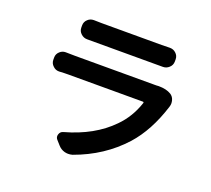

<svg xmlns="http://www.w3.org/2000/svg" viewBox="-134 -935 1267 1153"><g transform="rotate(20 500.0 -359.0)"><path d="M763.7 -522.5Q772.5 -523.4 780.3 -523.4Q829.1 -523.4 859.4 -504.9Q877.9 -493.2 883.8 -471.7Q886.7 -460.9 886.7 -451.2Q886.7 -440.4 882.8 -428.7Q830.1 -261.7 737.3 -158.2Q616.2 -24.4 434.6 41Q420.9 44.9 407.2 44.9Q396.5 44.9 384.8 42Q359.4 35.2 341.8 14.6L318.4 -11.7Q309.6 -21.5 309.6 -33.2Q309.6 -39.1 311.5 -44.9Q317.4 -63.5 335.9 -68.4Q518.6 -119.1 627 -230.5Q695.3 -298.8 727.5 -396.5Q728.5 -398.4 727.1 -400.9Q725.6 -403.3 722.7 -403.3H247.1Q219.7 -403.3 188.5 -401.4Q187.5 -401.4 185.5 -401.4Q164.1 -401.4 148.4 -417Q130.9 -432.6 130.9 -456.1V-470.7Q130.9 -493.2 148.4 -508.8Q164.1 -523.4 184.6 -523.4Q186.5 -523.4 188.5 -523.4Q220.7 -522.5 247.1 -522.5H742.2Q752.9 -522.5 763.7 -522.5ZM280.3 -640.6Q279.3 -640.6 279.3 -640.6Q256.8 -640.6 240.2 -656.2Q222.7 -671.9 222.7 -695.3V-709Q222.7 -732.4 240.2 -748Q255.9 -762.7 278.3 -762.7Q279.3 -762.7 280.3 -762.7Q301.8 -761.7 327.1 -761.7H711.9Q738.3 -761.7 762.7 -762.7Q763.7 -762.7 764.6 -762.7Q787.1 -762.7 802.7 -748Q820.3 -732.4 820.3 -709V-695.3Q820.3 -671.9 802.7 -656.2Q786.1 -640.6 763.7 -640.6Q762.7 -640.6 762.7 -640.6Q735.4 -640.6 710 -640.6H327.1Q304.7 -640.6 280.3 -640.6Z"/></g></svg>

Font: Gen Jyuu Gothic Monospace Bold
Style: Bold
Weight: 700
Designer: [Source Han Sans]
Ryoko NISHIZUKA  (kana & ideographs); Paul D. Hunt (Latin, Greek & Cyrillic); Wenlong ZHANG  (bopomofo
Version: Version 1.002.20150607